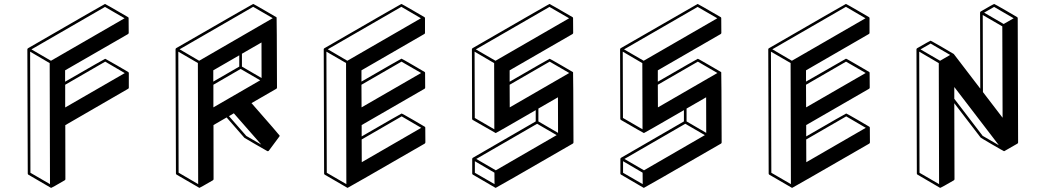

<svg xmlns="http://www.w3.org/2000/svg" viewBox="-20 -853 5167 949"><path d="M233.9 75.2H231.4L120.6 10.7Q117.2 8.8 117.2 4.9L115.2 -609.4Q115.7 -612.8 118.7 -614.7Q497.1 -833.5 499 -833.5Q501 -833.5 612.3 -768.6L613.3 -767.6L614.3 -767.1V-766.6H614.7L615.7 -764.6L616.2 -690.4Q615.7 -686.5 612.8 -684.6L301.8 -505.4V-449.2Q498 -562.5 500 -562.5Q501.5 -562.5 557.6 -530Q613.8 -497.6 613.8 -497.1H614.3V-496.6Q614.7 -496.1 615 -495.8Q615.2 -495.6 615.5 -495.6Q615.7 -495.6 615.7 -495.1L616.2 -492.7H616.7V-419.4Q616.7 -416 613.3 -414.1L302.7 -234.4L303.2 32.7Q303.2 36.1 299.8 38.1Q236.3 75.2 233.9 75.2ZM302.2 -321.8 596.7 -491.7 500 -548.3 302.2 -434.1ZM227.1 57.1 225.6 -541 128.9 -597.7 130.4 1ZM231.9 -552.7 595.7 -762.7 499 -818.8 135.3 -608.9Z M966.3 75.2H964.4Q964.4 74.7 963.6 74.5Q962.9 74.2 853 10.3Q849.6 8.3 849.6 4.4L847.7 -609.9Q848.1 -613.3 851.1 -615.2Q1229.5 -833.5 1231.4 -833.5Q1233.4 -833.5 1289.3 -801Q1345.2 -768.6 1345.7 -768.1H1346.2L1347.2 -766.1Q1348.1 -766.1 1349.1 -419.9Q1349.1 -416 1345.7 -414.1L1223.1 -343.3Q1361.8 -185.1 1362.3 -182.6Q1362.3 -180.2 1360.8 -178.2L1308.6 -107.9H1308.1Q1308.1 -106.9 1307.1 -106.4Q1306.2 -106 1304.7 -106V-105.5Q1302.7 -106 1301.3 -106.2Q1299.8 -106.4 1244.4 -138.7Q1189 -170.9 1188 -171.9L1100.1 -272.5L1035.2 -234.9L1035.6 32.2Q1035.6 36.1 1032.2 38.1Q968.3 75.2 966.3 75.2ZM959.5 57.1 958 -541.5 861.3 -597.7 862.8 0.5ZM964.4 -552.7 1328.1 -763.2 1231.4 -819.3 867.7 -609.4ZM1271.5 -138.2 1135.7 -293 1111.8 -278.8 1197.3 -181.2ZM1034.2 -449.7 1162.6 -523.9V-579.6L1034.2 -505.4ZM1034.7 -322.3 1266.1 -456.1 1169.4 -512.2 1034.7 -434.1ZM1272.9 -467.3 1272.5 -643.1 1175.8 -587.4V-523.9Z M1698.7 75.2H1696.8L1585 10.3Q1582 8.3 1582 4.9L1580.1 -609.9Q1580.6 -613.3 1583.5 -614.7Q1961.9 -833.5 1963.9 -833.5Q1965.8 -833.5 2021.7 -801Q2077.6 -768.6 2078.1 -768.1L2079.1 -767.1V-766.6Q2079.6 -766.6 2079.6 -766.4Q2079.6 -766.1 2080.1 -765.6L2080.6 -763.7V-690.4Q2080.6 -687 2077.6 -685.1L1766.6 -505.4V-449.7Q1962.9 -563 1964.4 -563Q1966.3 -563 2022.5 -530.3Q2078.6 -497.6 2079.1 -497.1Q2079.6 -497.1 2079.6 -496.6V-496.1H2080.1V-495.6H2080.6L2081.1 -492.7Q2081.5 -492.7 2081.5 -419.9Q2081.5 -416 2078.1 -414.1L1767.6 -234.9V-178.7Q1963.4 -292 1965.3 -292Q1967.3 -292 2023.9 -259.3L2079.6 -226.6L2080.6 -225.6V-225.1H2081.1L2081.5 -224.1L2082 -222.2L2082.5 -148.9Q2082 -145.5 2079.1 -143.1Q1700.7 75.2 1698.7 75.2ZM1768.1 -51.3 2062 -221.2 1965.3 -277.8 1767.6 -163.6ZM1767.1 -322.3 2061.5 -492.2 1964.4 -548.3 1766.6 -434.1ZM1691.9 57.1 1690.4 -541.5 1593.3 -597.7 1595.2 1ZM1696.8 -552.7 2060.5 -762.7 1963.9 -819.3 1600.1 -609.4Z M2430.7 75.2H2428.7L2317.4 10.3Q2314 8.3 2314 4.9V-67.9Q2314.5 -71.3 2317.4 -73.2L2627.9 -252.9V-308.6Q2432.1 -195.3 2430.2 -195.3Q2428.7 -195.3 2316.4 -260.3Q2313.5 -262.2 2313.5 -266.1L2312.5 -609.4Q2313 -612.8 2315.4 -614.7Q2694.3 -833.5 2695.8 -833.5Q2697.8 -833.5 2810.1 -768.1H2810.5Q2810.5 -767.6 2810.8 -767.3Q2811 -767.1 2811.5 -767.1L2812.5 -763.2Q2813 -763.2 2813 -690.4Q2813 -687 2809.6 -684.6L2499 -505.4V-449.2Q2694.8 -562.5 2696.8 -562.5Q2698.7 -562.5 2754.6 -530Q2810.5 -497.6 2811 -497.1H2811.5L2812.5 -495.1Q2813.5 -495.1 2814.5 -148.9Q2814.5 -145 2811 -143.1Q2433.1 75.2 2430.7 75.2ZM2499.5 -322.3 2793.5 -492.2 2696.8 -548.3 2499 -434.1ZM2423.3 -213.9 2422.4 -541 2325.7 -597.7 2326.7 -270ZM2429.2 -552.7 2793 -762.7 2695.8 -818.8 2332 -608.9ZM2424.3 57.1 2423.8 0.5 2327.1 -56.2V1ZM2430.7 -11.2 2731.4 -185.1 2634.8 -241.2 2334 -67.4ZM2738.3 -196.3 2737.8 -372.1 2641.1 -316.4V-252.9Z M3163.1 75.2H3161.1L3049.8 10.3Q3046.4 8.3 3046.4 4.9V-67.9Q3046.9 -71.3 3049.8 -73.2L3360.4 -252.9V-308.6Q3164.6 -195.3 3162.6 -195.3Q3161.1 -195.3 3048.8 -260.3Q3045.9 -262.2 3045.9 -266.1L3044.9 -609.4Q3045.4 -612.8 3047.9 -614.7Q3426.8 -833.5 3428.2 -833.5Q3430.2 -833.5 3542.5 -768.1H3543Q3543 -767.6 3543.2 -767.3Q3543.5 -767.1 3543.9 -767.1L3544.9 -763.2Q3545.4 -763.2 3545.4 -690.4Q3545.4 -687 3542 -684.6L3231.4 -505.4V-449.2Q3427.2 -562.5 3429.2 -562.5Q3431.2 -562.5 3487.1 -530Q3543 -497.6 3543.5 -497.1H3543.9L3544.9 -495.1Q3545.9 -495.1 3546.9 -148.9Q3546.9 -145 3543.5 -143.1Q3165.5 75.2 3163.1 75.2ZM3231.9 -322.3 3525.9 -492.2 3429.2 -548.3 3231.4 -434.1ZM3155.8 -213.9 3154.8 -541 3058.1 -597.7 3059.1 -270ZM3161.6 -552.7 3525.4 -762.7 3428.2 -818.8 3064.5 -608.9ZM3156.7 57.1 3156.2 0.5 3059.6 -56.2V1ZM3163.1 -11.2 3463.9 -185.1 3367.2 -241.2 3066.4 -67.4ZM3470.7 -196.3 3470.2 -372.1 3373.5 -316.4V-252.9Z M3896 75.2H3894L3782.2 10.3Q3779.3 8.3 3779.3 4.9L3777.3 -609.9Q3777.8 -613.3 3780.8 -614.7Q4159.2 -833.5 4161.1 -833.5Q4163.1 -833.5 4219 -801Q4274.9 -768.6 4275.4 -768.1L4276.4 -767.1V-766.6Q4276.9 -766.6 4276.9 -766.4Q4276.9 -766.1 4277.3 -765.6L4277.8 -763.7V-690.4Q4277.8 -687 4274.9 -685.1L3963.9 -505.4V-449.7Q4160.2 -563 4161.6 -563Q4163.6 -563 4219.7 -530.3Q4275.9 -497.6 4276.4 -497.1Q4276.9 -497.1 4276.9 -496.6V-496.1H4277.3V-495.6H4277.8L4278.3 -492.7Q4278.8 -492.7 4278.8 -419.9Q4278.8 -416 4275.4 -414.1L3964.8 -234.9V-178.7Q4160.6 -292 4162.6 -292Q4164.6 -292 4221.2 -259.3L4276.9 -226.6L4277.8 -225.6V-225.1H4278.3L4278.8 -224.1L4279.3 -222.2L4279.8 -148.9Q4279.3 -145.5 4276.4 -143.1Q3897.9 75.2 3896 75.2ZM3965.3 -51.3 4259.3 -221.2 4162.6 -277.8 3964.8 -163.6ZM3964.4 -322.3 4258.8 -492.2 4161.6 -548.3 3963.9 -434.1ZM3889.2 57.1 3887.7 -541.5 3790.5 -597.7 3792.5 1ZM3894 -552.7 4257.8 -762.7 4161.1 -819.3 3797.4 -609.4Z M4628.4 75.2Q4626.5 75.2 4626 74.7H4625L4515.1 10.3Q4511.7 8.3 4511.7 4.9L4509.8 -609.4Q4510.3 -612.8 4513.2 -614.7Q4577.6 -651.9 4579.6 -651.9Q4581.1 -651.9 4637.2 -619.6L4692.9 -586.9H4693.4L4694.8 -585.4L4825.2 -415L4824.2 -791Q4824.7 -794.4 4827.6 -796.4Q4891.6 -833.5 4893.6 -833.5Q4895.5 -833.5 4952.1 -800.8L5007.8 -768.1L5008.8 -767.1V-766.6Q5009.8 -766.6 5009.8 -765.6L5010.3 -763.7L5012.2 -148.9Q5012.2 -145 5008.8 -143.1L4944.8 -106.4L4942.9 -106H4941.4V-106.4Q4939.9 -106.4 4884 -138.9Q4828.1 -171.4 4827.1 -172.9L4696.8 -342.8L4697.8 32.2Q4697.8 36.1 4694.8 38.1Q4630.9 75.2 4628.4 75.2ZM4940.9 -734.4 4990.2 -762.7 4893.6 -818.8 4844.2 -790.5ZM4935.5 -271 4934.1 -722.7 4837.4 -778.8 4838.4 -397.9ZM4621.6 57.1 4620.1 -541 4523.4 -597.7 4524.9 1ZM4626.5 -552.7 4676.3 -581.5 4579.6 -637.7 4529.8 -608.9ZM4917 -135.3 4696.8 -422.9V-364.7L4836.9 -181.6Z"/></svg>

Font: 3D Isometric
Style: Bold
Weight: 700
Designer: GGBotNet
Foundry: GGBotNet
Version: 1.14